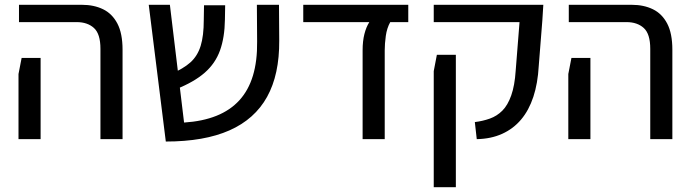

<svg xmlns="http://www.w3.org/2000/svg" viewBox="-20 -579 2880 799"><path d="M398 0V-376Q398 -438 371 -462.5Q344 -487 299 -487H59V-559H321Q371 -559 409 -540.5Q447 -522 468.5 -481Q490 -440 490 -372V0ZM57 0V-271L70 -338H149V-271V0Z M670 10 599 -559H687L746 -69Q823 -74 880.5 -97Q938 -120 976 -161.5Q1014 -203 1032.5 -264Q1051 -325 1050 -406L1049 -559H1141L1142 -410Q1143 -269 1091.5 -176Q1040 -83 935 -36.5Q830 10 670 10ZM713 -208 691 -271Q743 -293 772.5 -319.5Q802 -346 815 -388Q828 -430 828 -496L829 -557H917L916 -498Q915 -423 895.5 -369Q876 -315 832 -276.5Q788 -238 713 -208Z M1489 0V-370Q1489 -408 1496.5 -437.5Q1504 -467 1517 -487H1242V-559H1679V-487H1604Q1590 -462 1585.5 -429.5Q1581 -397 1581 -370V0Z M1964 0 1956 -71Q1989 -75 2018.5 -85.5Q2048 -96 2070.5 -118.5Q2093 -141 2107.5 -182Q2122 -223 2126 -285L2142 -487H1785V-559H2241L2237 -495L2222 -305Q2218 -232 2199.5 -176Q2181 -120 2148.5 -81.5Q2116 -43 2069.5 -22Q2023 -1 1964 0ZM1785 200V-283L1798 -351H1877V-284V200Z M2686 0V-376Q2686 -438 2659 -462.5Q2632 -487 2587 -487H2347V-559H2609Q2659 -559 2697 -540.5Q2735 -522 2756.5 -481Q2778 -440 2778 -372V0ZM2345 0V-271L2358 -338H2437V-271V0Z"/></svg>

Font: Assistant ExtraLight Medium
Style: Regular
Weight: 500
Version: Version 3.000